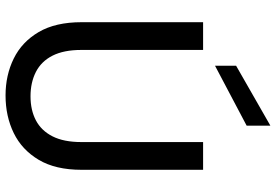

<svg xmlns="http://www.w3.org/2000/svg" viewBox="-171 -811 994 692"><g transform="rotate(90 326.0 -465.0)"><path d="M324 12Q251 12 191 -17.5Q131 -47 95.5 -107.5Q60 -168 60 -262V-700H160V-261Q160 -198 180.5 -157.5Q201 -117 239 -97.5Q277 -78 327 -78Q377 -78 414 -97.5Q451 -117 471.5 -157.5Q492 -198 492 -261V-700H592V-262Q592 -168 556 -107.5Q520 -47 459.5 -17.5Q399 12 324 12ZM217 -743V-819L432 -942H433V-857Z"/></g></svg>

Font: DM Sans 28pt Medium
Style: Regular
Weight: 500
Version: Version 4.004;gftools[0.9.30]